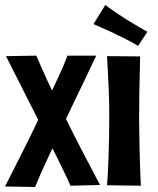

<svg xmlns="http://www.w3.org/2000/svg" viewBox="-32 -741 630 766"><path d="M108 5 -12 3Q6 -33 22 -64Q38 -95 53.5 -126.5Q69 -158 87.5 -194.5Q106 -231 128 -280Q152 -328 167.5 -362Q183 -396 195 -421Q207 -446 217 -469Q227 -492 237 -519H352Q337 -488 324.5 -461.5Q312 -435 298.5 -406.5Q285 -378 268 -343.5Q251 -309 229 -262Q207 -214 190.5 -178Q174 -142 160 -112.5Q146 -83 133.5 -55Q121 -27 108 5ZM249 0Q238 -26 225 -52.5Q212 -79 197 -110Q182 -141 163 -178Q144 -215 121 -262Q97 -308 79.5 -343.5Q62 -379 47.5 -407.5Q33 -436 19.5 -462Q6 -488 -8 -517L113 -519Q124 -493 134 -470Q144 -447 156 -421.5Q168 -396 184.5 -362Q201 -328 225 -280Q248 -232 267.5 -194Q287 -156 303.5 -124Q320 -92 336 -62.5Q352 -33 367 -3Z M530 0 395 -2Q397 -26 398.5 -54.5Q400 -83 401 -116Q402 -149 403 -186.5Q404 -224 404 -267Q404 -329 402 -378Q400 -427 398 -462Q396 -497 395 -517L527 -516Q527 -500 526 -464.5Q525 -429 524 -378.5Q523 -328 523 -266Q523 -227 524 -191Q525 -155 525.5 -121.5Q526 -88 527.5 -57.5Q529 -27 530 0ZM519 -558Q506 -566 492 -573.5Q478 -581 464 -588Q450 -595 435 -602Q420 -610 405 -616.5Q390 -623 373.5 -630.5Q357 -638 341 -645L388 -721Q408 -706 430 -691Q452 -676 473 -663Q495 -650 515.5 -637.5Q536 -625 556 -614Z"/></svg>

Font: Truculenta ExtraBold
Style: Regular
Weight: 800
Version: Version 1.002